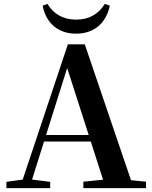

<svg xmlns="http://www.w3.org/2000/svg" viewBox="-20 -974 786 994"><path d="M200.9 -944.5C214.4 -870.1 266.9 -799.7 374 -799.7C480.9 -799.7 533.4 -870.1 548.4 -944.5L522.7 -954C491 -902.1 441.7 -872.4 374 -872.4C306.8 -872.4 256.5 -902.1 225.6 -954ZM13.2 0H239.8V-32.6L131.1 -46.3H112.6L13.2 -32.6ZM82.8 0H132L334.2 -642.5L337.4 -656.5H316.7L527.6 0H672.2L418.9 -744.6H331.4ZM193.5 -241.1H524.9L517.8 -275H200.6ZM411.5 0H736V-33.4L597.4 -47H546.7L411.5 -33.4Z"/></svg>

Font: Source Han Serif CN VF
Style: Regular
Weight: 250
Designer: Ryoko NISHIZUKA 西塚涼子 (kana & ideographs); Frank Grießhammer (Latin, Greek & Cyrillic); Wenlong ZHANG 张文龙 (bopomofo); San
Foundry: Adobe
Version: Version 2.002;hotconv 1.1.0;makeotfexe 2.6.0